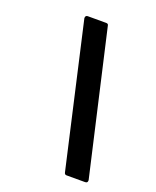

<svg xmlns="http://www.w3.org/2000/svg" viewBox="-132 -779 698 857"><g transform="rotate(20 216.5 -350.0)"><path d="M389 -11Q389 0 377 0H289Q280 0 278 -10L124 -686V-689Q124 -694 127 -697Q130 -700 135 -700H223Q233 -700 234 -690L389 -14Z"/></g></svg>

Font: Barlow SemiBold
Style: Italic
Weight: 600
Italic angle: -7°
Designer: Jeremy Tribby
Foundry: Tribby Type
Version: Version 1.408